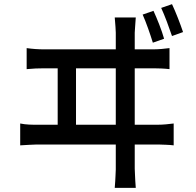

<svg xmlns="http://www.w3.org/2000/svg" viewBox="-20 -857 940 922"><path d="M859 -703C846 -742 824 -799 806 -837L754 -819C772 -780 791 -728 806 -684L859 -703ZM768 -671C757 -711 734 -768 717 -805L665 -787C682 -749 701 -694 714 -652L768 -671ZM627 -163H743C763 -162 793 -162 814 -159V-264C790 -261 764 -258 736 -258H627V-529H718C737 -529 770 -528 794 -525V-626C770 -623 743 -620 714 -620H627V-700C627 -713 630 -736 632 -773H531C534 -734 536 -714 536 -700V-620H192C165 -620 135 -622 108 -626V-525C137 -528 166 -529 192 -529H257V-258H160C134 -258 105 -258 77 -264V-159C104 -161 131 -162 155 -163H536V-43C535 -30 535 -1 531 45H632C628 -4 628 -36 627 -47V-163ZM345 -258V-529H536V-258H345Z"/></svg>

Font: Glow Sans SC Condensed Medium
Style: Regular
Weight: 600
Width: 3
Designer: Ryoko NISHIZUKA (kana, bopomofo & ideographs); Paul D. Hunt (Latin, Greek & Cyrillic); Sandoll Communications, Soo-young
Version: Version 0.93